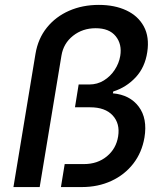

<svg xmlns="http://www.w3.org/2000/svg" viewBox="-20 -757 667 777"><path d="M34.4 0 123.6 -539.1Q133.9 -600.9 169.6 -645.2Q205.3 -689.6 259.6 -713.4Q313.9 -737.2 380 -737.2Q444.2 -737.2 491.7 -714.8Q539.1 -692.5 562.1 -649.9Q585.2 -607.2 576 -546.5Q566.8 -484.4 528.9 -443.9Q491.1 -403.4 438.2 -386.7L436.8 -379.3Q505.7 -373.2 541.5 -325.3Q577.4 -277.3 564.6 -200.3Q554.3 -139.9 519.4 -94.8Q484.4 -49.7 430.8 -24.9Q377.1 0 311.4 0H226.6L241.8 -93H319.6Q374.6 -93 412.5 -124.3Q450.3 -155.5 458.1 -205.3Q466.3 -257.1 435.9 -290Q405.5 -322.8 344.8 -322.8H283.4L298.3 -415.1H341.3Q373.9 -415.1 400.4 -431.5Q426.8 -447.8 444.2 -474.3Q461.6 -500.7 466.6 -530.5Q474.4 -578.1 448.3 -610.4Q422.2 -642.8 367.2 -642.8Q314.3 -642.8 275.6 -612.2Q236.9 -581.7 228.7 -532L140.6 0Z"/></svg>

Font: Inter UI Medium
Style: Italic
Weight: 500
Italic angle: 9.39999°
Designer: Rasmus Andersson
Foundry: rsms
Version: 3.2;8d6f07862